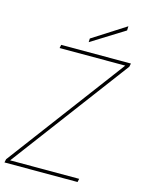

<svg xmlns="http://www.w3.org/2000/svg" viewBox="-136 -970 789 1048"><g transform="rotate(15 258.5 -446.5)"><path d="M-5 0 -1 -19 495 -681H124L128 -700H522L518 -681L22 -19H412L408 0ZM269 -753 270 -774 456 -893 455 -869Z"/></g></svg>

Font: DM Sans 18pt Thin
Style: Italic
Weight: 250
Italic angle: -10°
Designer: Colophon Foundry, Jonny Pinhorn
Foundry: Colophon Foundry
Version: Version 4.004;gftools[0.9.30]